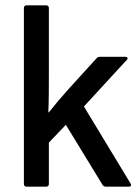

<svg xmlns="http://www.w3.org/2000/svg" viewBox="-20 -703 529 723"><path d="M80 0H154C160 0 164 -4 164 -10V-166L228 -233L366 -7C369 -3 373 0 378 0H464C473 0 476 -5 471 -13L296 -302L457 -477C463 -483 461 -489 452 -489H356C351 -489 347 -488 344 -484L234 -363C209 -335 186 -308 164 -280H162C164 -326 164 -374 164 -420V-673C164 -679 160 -683 154 -683H80C74 -683 70 -679 70 -673V-10C70 -4 74 0 80 0Z"/></svg>

Font: Sofia Sans Cond SemiBold
Style: Regular
Weight: 600
Width: 3
Designer: Botio Nikoltchev, Ani Petrova
Foundry: lettersoup
Version: Version 4.100